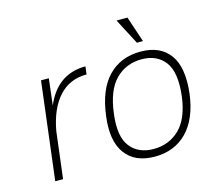

<svg xmlns="http://www.w3.org/2000/svg" viewBox="-100 -814 1068 949"><g transform="rotate(-15 434.0 -339.5)"><path d="M73 0 134 -500H174L158 -365Q220 -510 364 -510L359 -470Q272 -470 217 -409.5Q162 -349 142 -238L113 0Z M627 -689 671 -557H640L571 -689ZM399 -245Q415 -377 479 -443.5Q543 -510 645 -510Q746 -510 794 -443.5Q842 -377 826 -245Q810 -121 746 -55.5Q682 10 581 10Q480 10 431.5 -55.5Q383 -121 399 -245ZM585 -28Q664 -28 718 -80.5Q772 -133 786 -245Q800 -364 759.5 -418Q719 -472 640 -472Q561 -472 507 -418Q453 -364 439 -245Q425 -133 466 -80.5Q507 -28 585 -28Z"/></g></svg>

Font: Haskoy ExtraLight
Style: Italic
Weight: 200
Designer: Ertekin Erdin
Foundry: Ertekin Erdin
Version: Version 2.000; ttfautohint (v1.8.4.7-5d5b)